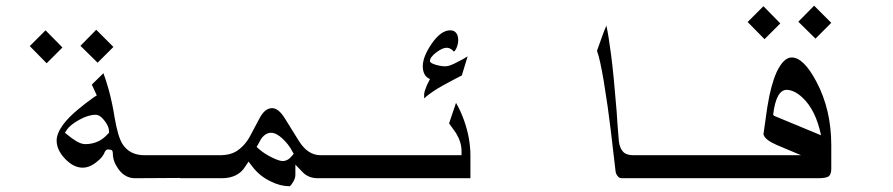

<svg xmlns="http://www.w3.org/2000/svg" viewBox="-20 -643 3150 677"><path d="M200.2 -475.6 144.5 -419.9 85 -480.5 140.6 -536.1ZM379.9 -477.5 324.2 -421.9 263.7 -481.4 319.3 -538.1ZM628.9 -15.6 456.1 -14.6Q420.9 -14.6 397.5 -46.9Q377.9 -74.2 377.9 -101.6Q377.9 -113.3 371.1 -114.7Q364.3 -116.2 362.3 -116.2Q353.5 -116.2 349.6 -107.4Q342.8 -88.9 322.3 -73.2Q296.9 -51.8 271.5 -51.8Q239.3 -51.8 209.5 -83Q179.7 -114.3 179.7 -147.5Q179.7 -171.9 202.1 -203.1Q221.7 -229.5 255.9 -257.8Q280.3 -278.3 310.5 -299.8L321.3 -306.6L303.7 -344.7L344.7 -384.8Q352.5 -364.3 363.3 -327.1Q377 -275.4 383.8 -230.5Q395.5 -161.1 412.1 -134.8Q437.5 -95.7 489.3 -95.7Q491.2 -95.7 492.2 -95.7H628.9ZM281.2 -134.8Q307.6 -134.8 330.1 -146.5Q346.7 -155.3 360.4 -170.9L364.3 -174.8V-180.7Q364.3 -196.3 350.1 -215.3Q335.9 -234.4 324.2 -237.3Q321.3 -238.3 318.4 -238.3H317.4Q291 -238.3 258.8 -220.2Q226.6 -202.1 215.8 -185.5L209 -174.8L218.8 -167Q232.4 -155.3 249.5 -145Q266.6 -134.8 281.2 -134.8Z M1250 -14.6H1100.6Q1067.4 -14.6 1046.9 -36.1Q1046.9 -36.1 1021.5 -62.5V-26.4Q1021.5 -13.7 1012.7 0Q1005.9 10.7 1002.9 12.7Q1002.9 12.7 1002.9 13.7Q1002 13.7 1001 13.7Q968.8 13.7 935.5 -2.9Q895.5 -21.5 869.1 -56.6L856.4 -73.2L844.7 -55.7Q819.3 -14.6 761.7 -14.6H614.3V-95.7H754.9Q793.9 -95.7 817.4 -112.3Q845.7 -131.8 863.3 -166L895.5 -226.6Q914.1 -261.7 939.5 -261.7Q961.9 -261.7 984.4 -225.6L1034.2 -145.5Q1065.4 -95.7 1110.4 -95.7H1250ZM976.6 -75.2Q995.1 -75.2 1009.8 -93.8L1015.6 -100.6L1010.7 -109.4Q998 -133.8 976.1 -154.3Q954.1 -174.8 935.5 -174.8Q934.6 -174.8 933.1 -174.8Q931.6 -174.8 930.2 -174.3Q928.7 -173.8 927.7 -173.8Q916 -170.9 906.2 -160.2Q900.4 -154.3 890.6 -134.8L884.8 -125L893.6 -117.2Q911.1 -101.6 937.5 -88.4Q963.9 -75.2 976.6 -75.2Z M1608.4 -377Q1607.4 -377 1580.1 -362.3Q1543 -342.8 1523.4 -331.1Q1489.3 -309.6 1475.6 -295.9V-312.5Q1476.6 -321.3 1485.4 -342.8Q1488.3 -349.6 1496.1 -364.3Q1485.4 -369.1 1479.5 -377Q1470.7 -389.6 1470.7 -409.2Q1470.7 -442.4 1501 -487.3Q1534.2 -536.1 1567.4 -536.1Q1581.1 -536.1 1588.4 -526.9Q1595.7 -517.6 1595.7 -502Q1595.7 -489.3 1590.8 -476.6Q1585.9 -463.9 1580.1 -460.9Q1576.2 -465.8 1573.2 -467.8Q1564.5 -474.6 1554.7 -474.6Q1540 -474.6 1518.1 -458Q1496.1 -441.4 1496.1 -427.7Q1496.1 -420.9 1515.1 -415Q1534.2 -409.2 1550.8 -409.2Q1565.4 -409.2 1593.8 -424.8Q1612.3 -433.6 1628.9 -444.3ZM1638.7 -94.7V-14.6H1232.4V-95.7H1607.4V-110.4Q1607.4 -141.6 1587.9 -173.8Q1581.1 -183.6 1563.5 -208L1587.9 -280.3Q1603.5 -253.9 1616.2 -218.8Q1638.7 -155.3 1638.7 -94.7Z M2497.1 -14.6H2173.8Q2165 -14.6 2160.2 -19.5Q2151.4 -28.3 2150.4 -40Q2150.4 -40 2133.8 -181.6Q2124 -264.6 2109.4 -353.5Q2095.7 -435.5 2085 -463.9L2103.5 -515.6Q2110.4 -535.2 2118.2 -552.7Q2126 -516.6 2134.8 -449.2Q2144.5 -373 2154.3 -250Q2154.3 -246.1 2157.2 -206.1Q2160.2 -166 2162.1 -145.5Q2165 -118.2 2180.7 -104.5Q2192.4 -95.7 2212.9 -95.7H2497.1Z M2804.7 -95.7 2718.8 -131.8Q2678.7 -149.4 2672.9 -167Q2671.9 -168.9 2671.9 -168.9L2684.6 -258.8L2686.5 -270.5Q2698.2 -343.8 2718.8 -389.6Q2743.2 -440.4 2771.5 -440.4Q2813.5 -440.4 2858.4 -355.5Q2911.1 -256.8 2911.1 -130.9V-47.9Q2911.1 -29.3 2902.8 -22Q2894.5 -14.6 2864.3 -14.6H2480.5V-95.7ZM2706.1 -238.3 2710 -234.4 2875 -166Q2856.4 -255.9 2808.6 -299.8Q2782.2 -324.2 2755.9 -326.2Q2716.8 -328.1 2706.1 -238.3ZM2731.4 -560.5 2675.8 -504.9 2616.2 -565.4 2671.9 -621.1ZM2911.1 -562.5 2855.5 -506.8 2794.9 -566.4 2850.6 -623Z"/></svg>

Font: Thabit
Style: Regular
Weight: 500
Designer: Regenerated by Nadim Shaikli
Foundry: MAK Alagha
Version: 0.01